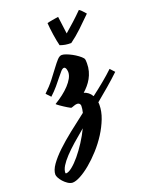

<svg xmlns="http://www.w3.org/2000/svg" viewBox="-287 -579 797 1016"><g transform="rotate(-20 112.0 -70.5)"><path d="M354 -119.1Q320.8 -87.4 285.6 -57.4Q250.5 -27.3 214.8 2Q215.3 5.4 215.6 8.8Q215.8 12.2 215.8 16.1Q215.8 53.2 200.7 92.5Q185.5 131.8 161.4 169.7Q137.2 207.5 106.7 241.2Q76.2 274.9 45.9 300Q15.6 325.2 -12 340.1Q-39.6 355 -58.1 355Q-71.8 354 -84.7 345.2Q-97.7 336.4 -107.7 325.2Q-117.7 314 -123.8 302.5Q-129.9 291 -129.9 284.2Q-129.9 259.3 -108.9 229.5Q-87.9 199.7 -53 166.5Q-18.1 133.3 26.6 97.9Q71.3 62.5 118.7 26.4Q124 4.9 124 -11.2Q124 -12.7 123.5 -15.6Q123 -18.6 121.1 -21.5Q119.1 -24.4 115.5 -26.6Q111.8 -28.8 106 -28.8Q99.1 -28.8 92.5 -26.6Q85.9 -24.4 73.2 -20Q71.3 -19 65.2 -22.2Q59.1 -25.4 50.8 -30.3Q42.5 -35.2 33.4 -41.3Q24.4 -47.4 16.6 -52.7Q8.8 -58.1 3.9 -62Q-1 -65.9 -1 -66.9Q23.4 -81.5 45.4 -98.4Q67.4 -115.2 84 -133.1Q100.6 -150.9 110.4 -168.7Q120.1 -186.5 120.1 -203.1Q120.1 -204.6 119.6 -209.2Q119.1 -213.9 117.7 -219Q116.2 -224.1 113.3 -228Q110.4 -231.9 106 -231.9Q98.1 -231.9 88.1 -221.2Q78.1 -210.4 64.7 -193.1Q51.3 -175.8 33.2 -154.3Q15.1 -132.8 -8.8 -110.8Q-13.2 -115.7 -17.6 -120.6Q-21.5 -124.5 -25.6 -128.7Q-29.8 -132.8 -32.2 -136.2Q-1 -165.5 21.7 -194.8Q44.4 -224.1 61.8 -247.6Q79.1 -271 92.3 -285.4Q105.5 -299.8 118.2 -299.8Q127.9 -299.8 142.8 -294.2Q157.7 -288.6 173.1 -280.3Q188.5 -272 202.4 -261.7Q216.3 -251.5 224.1 -242.2Q228 -237.3 228.5 -227.8Q229 -218.3 229 -212.9Q229 -189.5 223.4 -168.9Q217.8 -148.4 208 -130.9Q198.2 -113.3 185.5 -98.6Q172.9 -84 159.2 -71.8Q172.4 -68.4 183.6 -59.6Q194.8 -50.8 202.6 -37.1Q239.3 -64.9 272 -91.8Q304.7 -118.7 331.1 -144ZM-73.2 296.9Q-59.6 296.9 -38.6 280Q-17.6 263.2 5.4 235.6Q28.3 208 50.8 173.3Q73.2 138.7 90.3 103Q54.7 132.3 23.9 159.4Q-6.8 186.5 -29.3 210.4Q-51.8 234.4 -64.5 255.1Q-77.1 275.9 -77.1 293Q-77.1 296.9 -73.2 296.9ZM105.5 -483.9Q110.4 -485.4 118.4 -487.1Q126.5 -488.8 135.3 -490.2Q144 -491.7 153.1 -493.2Q162.1 -494.6 169.4 -495.6L182.1 -397.9Q210 -421.9 234.1 -443.8Q258.3 -465.8 285.2 -492.7Q294.9 -486.8 302.5 -477.8Q310.1 -468.8 318.4 -460Q285.2 -426.8 253.2 -396.5Q221.2 -366.2 187.5 -341.8Q168.9 -341.8 154.8 -344.2Q140.6 -346.7 125.5 -352.1Q122.6 -363.8 119.1 -380.9Q115.7 -397.9 113 -416.7Q110.4 -435.5 108.2 -453.4Q106 -471.2 105.5 -483.9Z"/></g></svg>

Font: Yesteryear
Style: Regular
Weight: 400
Designer: Astigmatic (AOETI)
Foundry: Astigmatic (AOETI)
Version: Version 1.000